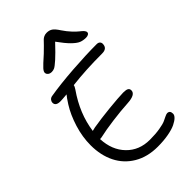

<svg xmlns="http://www.w3.org/2000/svg" viewBox="-286 -1077 1185 1185"><g transform="rotate(-45 306.5 -484.5)"><path d="M219.2 -782.2Q203.1 -782.2 193.6 -790.3Q184.1 -798.3 184.1 -810.1Q184.1 -820.3 197.5 -835.4Q210.9 -850.6 263.2 -897Q281.2 -913.6 299.3 -932.4Q317.4 -951.2 324.5 -958.5Q331.5 -965.8 342.3 -970.9Q353 -976.1 367.2 -976.1Q389.2 -976.1 404.8 -965.6Q420.4 -955.1 439.9 -924.8Q460.4 -894 482.4 -870.8Q504.4 -847.7 517.1 -838.1Q529.8 -828.6 538.3 -819.3Q546.9 -810.1 546.9 -800.8Q546.9 -792.5 538.8 -787.4Q530.8 -782.2 518.1 -782.2Q492.7 -782.2 473.4 -790Q454.1 -797.9 427.5 -824Q400.9 -850.1 365.2 -899.9Q315.4 -846.7 285.2 -819.8Q254.9 -793 243.4 -787.6Q231.9 -782.2 219.2 -782.2ZM154.8 -280.8Q147.9 -278.8 136.2 -278.8Q140.6 -179.2 199.5 -118.7Q258.3 -58.1 351.1 -58.1Q400.9 -58.1 438.5 -64.5Q476.1 -70.8 492.4 -78.6Q508.8 -86.4 522 -92.8Q535.2 -99.1 542 -99.1Q565.9 -99.1 565.9 -70.8Q565.9 -58.6 553 -45.7Q540 -32.7 515.6 -20.8Q491.2 -8.8 449 -1Q406.7 6.8 355 6.8Q265.6 6.8 200.2 -32Q134.8 -70.8 101.3 -138.2Q67.9 -205.6 67.9 -293Q67.9 -364.7 90.8 -439Q113.8 -513.2 148.9 -568.8Q172.4 -605.5 185.1 -620.1Q143.1 -616.2 127.9 -616.2Q86.9 -616.2 86.9 -645Q86.9 -654.8 93.8 -663.8Q100.6 -672.9 113.8 -675.8Q204.1 -690.9 323.5 -699.5Q442.9 -708 535.2 -708Q548.8 -708 556.4 -701.2Q564 -694.3 564 -683.1Q564 -643.1 519 -643.1Q375 -643.1 256.8 -628.9Q255.4 -618.2 244.1 -602.1Q158.2 -479 140.1 -346.2Q141.6 -346.7 165 -352.1Q231.4 -363.3 314 -371.6Q396.5 -379.9 439.9 -380.9Q465.8 -380.9 475.8 -374.5Q485.8 -368.2 485.8 -355Q485.8 -318.8 413.1 -314.9Q351.1 -311.5 275.9 -301.5Q200.7 -291.5 154.8 -280.8Z"/></g></svg>

Font: Shantell Sans Normal
Style: Regular
Weight: 300
Designer: Stephen Nixon, Anya Danilova, Shantell Martin
Foundry: Arrow Type
Version: Version 1.006;[559af2be0]